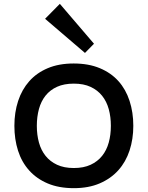

<svg xmlns="http://www.w3.org/2000/svg" viewBox="-20 -971 770 1001"><path d="M470 -743 423 -695 215 -873 292 -951ZM675 -315Q675 -246 655.5 -186.5Q636 -127 597 -83.5Q558 -40 500 -15Q442 10 365 10Q287 10 229 -14.5Q171 -39 132 -82.5Q93 -126 74 -185.5Q55 -245 55 -315Q55 -385 74.5 -444.5Q94 -504 132.5 -547.5Q171 -591 229 -615.5Q287 -640 364 -640Q442 -640 500.5 -615.5Q559 -591 597.5 -548Q636 -505 655.5 -445Q675 -385 675 -315ZM558 -315Q558 -362 547 -402Q536 -442 512.5 -471.5Q489 -501 452.5 -518Q416 -535 365 -535Q314 -535 277.5 -518.5Q241 -502 217.5 -472.5Q194 -443 183 -402.5Q172 -362 172 -315Q172 -268 183 -228Q194 -188 217.5 -158.5Q241 -129 277.5 -112Q314 -95 365 -95Q416 -95 452.5 -112Q489 -129 512.5 -158.5Q536 -188 547 -228Q558 -268 558 -315Z"/></svg>

Font: Sinkin Sans 500 Medium
Style: 500 Medium
Weight: 500
Designer: Keith Bates
Foundry: K-Type
Version: Sinkin Sans (version 1.0)  by Keith Bates   •   © 2014   www